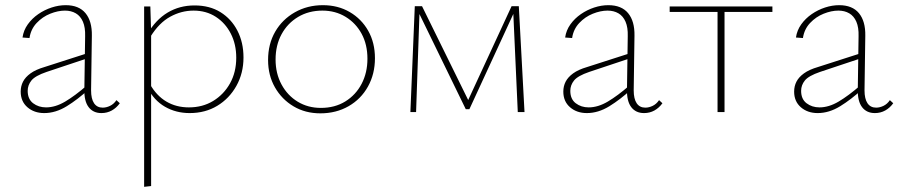

<svg xmlns="http://www.w3.org/2000/svg" viewBox="-20 -433 3476 742"><path d="M372 4Q340 4 322.5 -19Q305 -42 306 -87L309 -293Q310 -327 300.5 -349Q291 -371 273 -381.5Q255 -392 231 -392Q204 -392 174 -380Q144 -368 121.5 -344Q99 -320 94 -286L67 -288Q71 -316 87.5 -339Q104 -362 128 -378.5Q152 -395 179.5 -404Q207 -413 234 -413Q285 -413 310.5 -382Q336 -351 335 -295L332 -84Q332 -51 343.5 -34Q355 -17 377 -17Q391 -17 405.5 -24Q420 -31 430 -46L443 -34Q430 -16 412 -6Q394 4 372 4ZM151 4Q112 4 86 -18.5Q60 -41 60 -79Q60 -100 69 -117.5Q78 -135 98 -149.5Q118 -164 152 -174L320 -228L325 -210L160 -155Q116 -140 101.5 -122Q87 -104 87 -82Q87 -50 108 -34Q129 -18 158 -18Q194 -18 232 -40.5Q270 -63 316 -103L322 -87Q281 -49 238 -22.5Q195 4 151 4Z M713 4Q660 4 617.5 -20.5Q575 -45 550 -94L560 -107Q585 -63 623 -40.5Q661 -18 710 -18Q763 -18 804 -43Q845 -68 869 -111Q893 -154 893 -210Q893 -262 872 -303Q851 -344 814 -368Q777 -392 728 -392Q681 -392 638 -368.5Q595 -345 562 -292L549 -301Q582 -357 628 -384.5Q674 -412 732 -412Q790 -412 832 -386Q874 -360 897.5 -314.5Q921 -269 921 -211Q921 -150 893.5 -101Q866 -52 819.5 -24Q773 4 713 4ZM537 289V-408H561L564 -311V286Z M1218 5Q1160 5 1114.5 -22Q1069 -49 1042.5 -95.5Q1016 -142 1016 -201Q1016 -263 1043.5 -310.5Q1071 -358 1119.5 -385.5Q1168 -413 1228 -413Q1286 -413 1331.5 -386.5Q1377 -360 1403 -314Q1429 -268 1429 -208Q1429 -147 1402 -98.5Q1375 -50 1327 -22.5Q1279 5 1218 5ZM1220 -16Q1274 -16 1314.5 -41Q1355 -66 1377.5 -109Q1400 -152 1400 -206Q1400 -261 1377.5 -302.5Q1355 -344 1315.5 -368Q1276 -392 1226 -392Q1173 -392 1132 -367.5Q1091 -343 1068 -300.5Q1045 -258 1045 -203Q1045 -149 1068 -106.5Q1091 -64 1130.5 -40Q1170 -16 1220 -16Z M1566 0 1583 -409H1602L1588 0ZM1981 0 1963 -397 1973 -399 1794 -11H1780L1594 -393L1595 -409H1611L1794 -37H1785L1957 -409H1985L2007 0Z M2469 4Q2437 4 2419.5 -19Q2402 -42 2403 -87L2406 -293Q2407 -327 2397.5 -349Q2388 -371 2370 -381.5Q2352 -392 2328 -392Q2301 -392 2271 -380Q2241 -368 2218.5 -344Q2196 -320 2191 -286L2164 -288Q2168 -316 2184.5 -339Q2201 -362 2225 -378.5Q2249 -395 2276.5 -404Q2304 -413 2331 -413Q2382 -413 2407.5 -382Q2433 -351 2432 -295L2429 -84Q2429 -51 2440.5 -34Q2452 -17 2474 -17Q2488 -17 2502.5 -24Q2517 -31 2527 -46L2540 -34Q2527 -16 2509 -6Q2491 4 2469 4ZM2248 4Q2209 4 2183 -18.5Q2157 -41 2157 -79Q2157 -100 2166 -117.5Q2175 -135 2195 -149.5Q2215 -164 2249 -174L2417 -228L2422 -210L2257 -155Q2213 -140 2198.5 -122Q2184 -104 2184 -82Q2184 -50 2205 -34Q2226 -18 2255 -18Q2291 -18 2329 -40.5Q2367 -63 2413 -103L2419 -87Q2378 -49 2335 -22.5Q2292 4 2248 4Z M2753 0V-408H2780V0ZM2568 -387V-408H2965V-387Z M3361 4Q3329 4 3311.5 -19Q3294 -42 3295 -87L3298 -293Q3299 -327 3289.5 -349Q3280 -371 3262 -381.5Q3244 -392 3220 -392Q3193 -392 3163 -380Q3133 -368 3110.5 -344Q3088 -320 3083 -286L3056 -288Q3060 -316 3076.5 -339Q3093 -362 3117 -378.5Q3141 -395 3168.5 -404Q3196 -413 3223 -413Q3274 -413 3299.5 -382Q3325 -351 3324 -295L3321 -84Q3321 -51 3332.5 -34Q3344 -17 3366 -17Q3380 -17 3394.5 -24Q3409 -31 3419 -46L3432 -34Q3419 -16 3401 -6Q3383 4 3361 4ZM3140 4Q3101 4 3075 -18.5Q3049 -41 3049 -79Q3049 -100 3058 -117.5Q3067 -135 3087 -149.5Q3107 -164 3141 -174L3309 -228L3314 -210L3149 -155Q3105 -140 3090.5 -122Q3076 -104 3076 -82Q3076 -50 3097 -34Q3118 -18 3147 -18Q3183 -18 3221 -40.5Q3259 -63 3305 -103L3311 -87Q3270 -49 3227 -22.5Q3184 4 3140 4Z"/></svg>

Font: Ysabeau Office Thin
Style: Regular
Weight: 250
Designer: Christian Thalmann (Catharsis Fonts)
Version: Version 2.001;gftools[0.9.30]; featfreeze: tnum,lnum,ss02